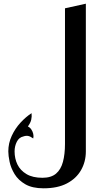

<svg xmlns="http://www.w3.org/2000/svg" viewBox="-20 -820 510 1040"><path d="M332 -40V-775L445 -800V0ZM216 200Q155 200 117 178Q79 156 59 123Q39 90 32 56.5Q25 23 25 0Q25 -44 43.5 -84Q62 -124 91 -155.5Q120 -187 151 -207Q153 -188 149 -171Q145 -154 131 -135Q142 -130 149.5 -119Q157 -108 160 -95Q163 -82 160 -70Q145 -81 133 -83.5Q121 -86 107 -81Q83 -76 71 -52Q59 -28 59 0Q59 39 74.5 71Q90 103 123.5 123Q157 143 210 143Q257 143 283.5 120.5Q310 98 321 56.5Q332 15 332 -40V-288L445 -313V0Q445 56 419 101.5Q393 147 342.5 173.5Q292 200 216 200Z"/></svg>

Font: Reem Kufi Fun Medium
Style: Regular
Weight: 500
Designer: Khaled Hosny
Version: Version 1.005